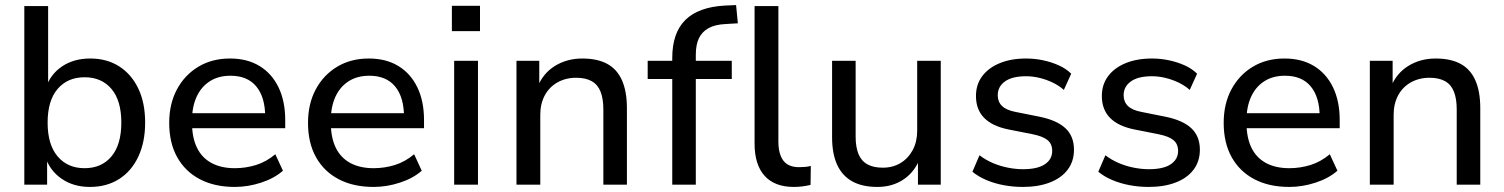

<svg xmlns="http://www.w3.org/2000/svg" viewBox="-20 -729 5938 758"><path d="M335 9Q270 9 223 -23.5Q176 -56 158 -112H166V0H76V-705H170V-381H161Q178 -435 224.5 -466.5Q271 -498 336 -498Q402 -498 450.5 -467Q499 -436 526 -379.5Q553 -323 553 -245Q553 -168 526 -110.5Q499 -53 450 -22Q401 9 335 9ZM314 -65Q381 -65 420 -111.5Q459 -158 459 -245Q459 -332 420 -378Q381 -424 314 -424Q247 -424 207.5 -378Q168 -332 168 -245Q168 -158 207.5 -111.5Q247 -65 314 -65Z M907 9Q827 9 769 -21.5Q711 -52 679.5 -108.5Q648 -165 648 -244Q648 -319 678.5 -376Q709 -433 763 -465.5Q817 -498 888 -498Q956 -498 1004.5 -468.5Q1053 -439 1079.5 -384.5Q1106 -330 1106 -255V-223H720V-282H1043L1027 -267Q1027 -345 992 -387.5Q957 -430 890 -430Q842 -430 808 -408Q774 -386 756 -346.5Q738 -307 738 -253V-246Q738 -186 757.5 -146Q777 -106 815 -85.5Q853 -65 907 -65Q950 -65 990.5 -77.5Q1031 -90 1067 -120L1097 -55Q1063 -25 1011 -8Q959 9 907 9Z M1455 9Q1375 9 1317 -21.5Q1259 -52 1227.5 -108.5Q1196 -165 1196 -244Q1196 -319 1226.5 -376Q1257 -433 1311 -465.5Q1365 -498 1436 -498Q1504 -498 1552.5 -468.5Q1601 -439 1627.5 -384.5Q1654 -330 1654 -255V-223H1268V-282H1591L1575 -267Q1575 -345 1540 -387.5Q1505 -430 1438 -430Q1390 -430 1356 -408Q1322 -386 1304 -346.5Q1286 -307 1286 -253V-246Q1286 -186 1305.5 -146Q1325 -106 1363 -85.5Q1401 -65 1455 -65Q1498 -65 1538.5 -77.5Q1579 -90 1615 -120L1645 -55Q1611 -25 1559 -8Q1507 9 1455 9Z M1764 -606V-706H1875V-606ZM1773 0V-489H1867V0Z M2019 0V-489H2109V-383H2101Q2123 -439 2170.5 -468.5Q2218 -498 2279 -498Q2338 -498 2377 -477Q2416 -456 2435.5 -412Q2455 -368 2455 -302V0H2362V-297Q2362 -339 2351 -367Q2340 -395 2316 -408.5Q2292 -422 2255 -422Q2213 -422 2180.5 -403.5Q2148 -385 2130.5 -352Q2113 -319 2113 -276V0Z M2634 0V-417H2537V-489H2660L2634 -464V-500Q2634 -599 2685.5 -650Q2737 -701 2841 -707L2886 -709L2893 -637L2843 -634Q2803 -632 2777.5 -618Q2752 -604 2739.5 -578.5Q2727 -553 2727 -512V-475L2714 -489H2869V-417H2727V0ZM3114 9Q3038 9 2998.5 -35Q2959 -79 2959 -162V-705H3053V-169Q3053 -137 3062 -114Q3071 -91 3089 -80Q3107 -69 3134 -69Q3146 -69 3158 -70Q3170 -71 3181 -74L3180 1Q3163 5 3147 7Q3131 9 3114 9Z M3444 9Q3384 9 3344.5 -13Q3305 -35 3285 -78.5Q3265 -122 3265 -187V-489H3358V-189Q3358 -149 3369 -121.5Q3380 -94 3404 -80.5Q3428 -67 3465 -67Q3505 -67 3535.5 -85.5Q3566 -104 3583.5 -137Q3601 -170 3601 -213V-489H3694V0H3604V-109H3614Q3593 -52 3548.5 -21.5Q3504 9 3444 9Z M4018 9Q3979 9 3942 2Q3905 -5 3873.5 -18.5Q3842 -32 3819 -51L3847 -116Q3872 -97 3900.5 -85Q3929 -73 3959.5 -67Q3990 -61 4019 -61Q4076 -61 4105 -80.5Q4134 -100 4134 -133Q4134 -161 4115.5 -176Q4097 -191 4057 -199L3961 -218Q3897 -231 3865 -264Q3833 -297 3833 -350Q3833 -395 3857.5 -428Q3882 -461 3926.5 -479.5Q3971 -498 4031 -498Q4065 -498 4098 -491Q4131 -484 4160 -471Q4189 -458 4209 -438L4180 -374Q4161 -391 4136 -403Q4111 -415 4084 -421.5Q4057 -428 4031 -428Q3976 -428 3947.5 -407.5Q3919 -387 3919 -353Q3919 -327 3936 -310.5Q3953 -294 3990 -287L4085 -268Q4153 -254 4186.5 -222.5Q4220 -191 4220 -138Q4220 -92 4195 -59Q4170 -26 4124.5 -8.5Q4079 9 4018 9Z M4515 9Q4476 9 4439 2Q4402 -5 4370.5 -18.5Q4339 -32 4316 -51L4344 -116Q4369 -97 4397.5 -85Q4426 -73 4456.5 -67Q4487 -61 4516 -61Q4573 -61 4602 -80.5Q4631 -100 4631 -133Q4631 -161 4612.5 -176Q4594 -191 4554 -199L4458 -218Q4394 -231 4362 -264Q4330 -297 4330 -350Q4330 -395 4354.5 -428Q4379 -461 4423.5 -479.5Q4468 -498 4528 -498Q4562 -498 4595 -491Q4628 -484 4657 -471Q4686 -458 4706 -438L4677 -374Q4658 -391 4633 -403Q4608 -415 4581 -421.5Q4554 -428 4528 -428Q4473 -428 4444.5 -407.5Q4416 -387 4416 -353Q4416 -327 4433 -310.5Q4450 -294 4487 -287L4582 -268Q4650 -254 4683.5 -222.5Q4717 -191 4717 -138Q4717 -92 4692 -59Q4667 -26 4621.5 -8.5Q4576 9 4515 9Z M5070 9Q4990 9 4932 -21.5Q4874 -52 4842.5 -108.5Q4811 -165 4811 -244Q4811 -319 4841.5 -376Q4872 -433 4926 -465.5Q4980 -498 5051 -498Q5119 -498 5167.5 -468.5Q5216 -439 5242.5 -384.5Q5269 -330 5269 -255V-223H4883V-282H5206L5190 -267Q5190 -345 5155 -387.5Q5120 -430 5053 -430Q5005 -430 4971 -408Q4937 -386 4919 -346.5Q4901 -307 4901 -253V-246Q4901 -186 4920.5 -146Q4940 -106 4978 -85.5Q5016 -65 5070 -65Q5113 -65 5153.5 -77.5Q5194 -90 5230 -120L5260 -55Q5226 -25 5174 -8Q5122 9 5070 9Z M5388 0V-489H5478V-383H5470Q5492 -439 5539.5 -468.5Q5587 -498 5648 -498Q5707 -498 5746 -477Q5785 -456 5804.5 -412Q5824 -368 5824 -302V0H5731V-297Q5731 -339 5720 -367Q5709 -395 5685 -408.5Q5661 -422 5624 -422Q5582 -422 5549.5 -403.5Q5517 -385 5499.5 -352Q5482 -319 5482 -276V0Z"/></svg>

Font: Nunito Sans 12pt ExtraLight 11pt Medium
Style: Regular
Weight: 500
Version: Version 3.101;gftools[0.9.27]